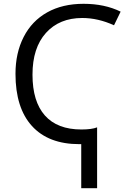

<svg xmlns="http://www.w3.org/2000/svg" viewBox="-20 -744 679 1004"><path d="M410.2 -649.9Q290.5 -649.9 220.2 -571.8Q149.9 -493.7 149.9 -353.5Q149.9 -213.4 214.8 -140.1Q279.8 -66.9 405.8 -66.9Q460 -66.9 487.8 -78.1V240.2H404.8V9.8H395Q233.4 9.8 147.2 -85Q61 -179.7 61 -357.9Q61 -467.3 103.8 -550.8Q146.5 -634.3 226.6 -679.2Q306.6 -724.1 417 -724.1Q527.3 -724.1 610.8 -683.1L576.2 -611.8Q492.7 -649.9 410.2 -649.9Z"/></svg>

Font: OpenSans-Regular
Style: Regular
Weight: 400
Foundry: Ascender Corporation
Version: Version 1.10